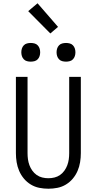

<svg xmlns="http://www.w3.org/2000/svg" viewBox="-20 -1139 590 1171"><path d="M275 12Q247 12 219.5 6.5Q192 1 168 -13.5Q144 -28 126 -49.5Q108 -71 97 -96.5Q86 -122 81.5 -149.5Q77 -177 77 -205V-670H148V-205Q148 -186 150.5 -167.5Q153 -149 159.5 -131.5Q166 -114 177 -98.5Q188 -83 203.5 -72Q219 -61 237.5 -56.5Q256 -52 275 -52Q294 -52 312.5 -56.5Q331 -61 346.5 -72Q362 -83 373 -98.5Q384 -114 390.5 -131.5Q397 -149 399.5 -167.5Q402 -186 402 -205V-670H473V-205Q473 -177 468.5 -149.5Q464 -122 453 -96.5Q442 -71 424 -49.5Q406 -28 382 -13.5Q358 1 330.5 6.5Q303 12 275 12ZM383 -763Q371 -763 359.5 -766Q348 -769 340 -777.5Q332 -786 328.5 -797Q325 -808 325 -820Q325 -832 328.5 -843Q332 -854 340 -862.5Q348 -871 359.5 -874Q371 -877 383 -877Q394 -877 405.5 -874Q417 -871 425 -862.5Q433 -854 436.5 -843Q440 -832 440 -820Q440 -808 436.5 -797Q433 -786 425 -777.5Q417 -769 405.5 -766Q394 -763 383 -763ZM167 -763Q156 -763 144.5 -766Q133 -769 125 -777.5Q117 -786 113.5 -797Q110 -808 110 -820Q110 -832 113.5 -843Q117 -854 125 -862.5Q133 -871 144.5 -874Q156 -877 167 -877Q179 -877 190.5 -874Q202 -871 210 -862.5Q218 -854 221.5 -843Q225 -832 225 -820Q225 -808 221.5 -797Q218 -786 210 -777.5Q202 -769 190.5 -766Q179 -763 167 -763ZM287 -935 152 -1071 209 -1119 334 -975Z"/></svg>

Font: Lode Term
Style: Regular
Weight: 400
Monospace: yes
Designer: Belleve Invis
Foundry: Belleve Invis
Version: Version 29.2.0